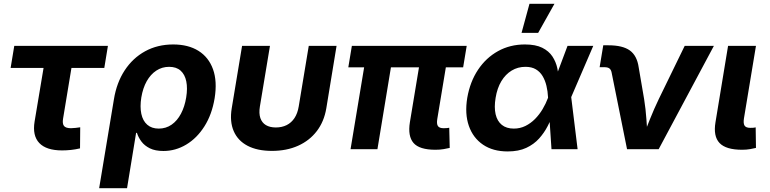

<svg xmlns="http://www.w3.org/2000/svg" viewBox="-20 -781 4029 1005"><path d="M304.7 6.3Q222.7 6.3 185.8 -32.2Q148.9 -70.8 161.1 -145L208 -425.3H35.6L54.7 -541H544.9L525.9 -425.3H354L310.1 -159.7Q305.7 -133.8 314.9 -121.8Q324.2 -109.9 351.6 -109.9Q360.8 -109.9 376 -111.6Q391.1 -113.3 399.9 -114.7L398.9 -4.4Q374.5 1.5 350.8 3.9Q327.1 6.3 304.7 6.3Z M499 204.1 576.2 -260.7Q590.3 -348.1 632.6 -412.6Q674.8 -477.1 739.7 -512.7Q804.7 -548.3 886.7 -548.3Q965.3 -548.3 1018.8 -514.9Q1072.3 -481.4 1095 -418.5Q1117.7 -355.5 1103.5 -267.1Q1089.4 -181.6 1050 -119.6Q1010.7 -57.6 954.8 -24.2Q898.9 9.3 835.4 9.3Q792.5 9.3 764.4 -4.6Q736.3 -18.6 720.2 -40.3Q704.1 -62 696.8 -85.4H692.4L645 204.1ZM811 -107.9Q848.6 -107.9 878.2 -128.4Q907.7 -148.9 927.2 -185.8Q946.8 -222.7 954.6 -271Q962.4 -318.8 955.1 -355Q947.8 -391.1 925.5 -411.1Q903.3 -431.2 865.2 -431.2Q828.1 -431.2 798.1 -411.4Q768.1 -391.6 748 -356Q728 -320.3 719.7 -271Q711.9 -222.2 719.7 -185.3Q727.5 -148.4 750.7 -128.2Q773.9 -107.9 811 -107.9Z M1403.3 8.8Q1327.1 8.8 1276.1 -17.8Q1225.1 -44.4 1203.4 -94.5Q1181.6 -144.5 1192.9 -213.9L1247.1 -541H1393.1L1340.3 -223.1Q1334.5 -187.5 1342.8 -163.1Q1351.1 -138.7 1371.8 -126.2Q1392.6 -113.8 1423.8 -113.8Q1455.6 -113.8 1480.5 -126.2Q1505.4 -138.7 1521.5 -163.1Q1537.6 -187.5 1543.5 -223.1L1596.2 -541H1741.7L1688 -213.9Q1676.3 -144.5 1638.2 -94.7Q1600.1 -44.9 1540.3 -18.1Q1480.5 8.8 1403.3 8.8Z M2259.3 2.9Q2175.3 2.9 2144.5 -32.7Q2113.8 -68.4 2125.5 -141.1L2186.5 -509.3H2327.1L2269 -158.7Q2264.6 -133.3 2272 -121.6Q2279.3 -109.9 2302.2 -109.9Q2313 -109.9 2319.8 -110.6Q2326.7 -111.3 2331.5 -112.3L2334 -6.8Q2322.3 -3.9 2302.7 -0.5Q2283.2 2.9 2259.3 2.9ZM1814.9 0 1899.4 -509.3H2039.6L1955.6 0ZM1803.2 -428.7 1821.8 -541H2422.9L2404.3 -428.7Z M2637.2 11.7Q2560.5 11.7 2508.3 -23.7Q2456.1 -59.1 2434.1 -122.3Q2412.1 -185.5 2425.8 -269Q2440.4 -353 2482.2 -415.8Q2523.9 -478.5 2586.9 -513.4Q2649.9 -548.3 2727.5 -548.3Q2783.7 -548.3 2818.4 -531Q2853 -513.7 2871.6 -485.4Q2890.1 -457 2897.2 -424.1Q2904.3 -391.1 2905.8 -360.4H2949.7L2969.7 -274.4L3003.4 0H2866.7L2848.6 -272Q2847.2 -303.2 2840.3 -331.8Q2833.5 -360.4 2820.1 -382.8Q2806.6 -405.3 2784.9 -418.2Q2763.2 -431.2 2730.5 -431.2Q2690.4 -431.2 2658.2 -411.6Q2626 -392.1 2604.2 -356Q2582.5 -319.8 2574.2 -269Q2565.9 -219.2 2574.2 -183.1Q2582.5 -147 2606.7 -127.4Q2630.9 -107.9 2669.4 -107.9Q2702.1 -107.9 2730 -121.6Q2757.8 -135.3 2780.5 -158.2Q2803.2 -181.2 2820.3 -210Q2837.4 -238.8 2848.6 -269L2950.7 -541H3085.4L2968.3 -269L2920.9 -186H2877Q2864.3 -154.8 2846.4 -120.4Q2828.6 -85.9 2801.8 -55.9Q2774.9 -25.9 2734.9 -7.1Q2694.8 11.7 2637.2 11.7ZM2710 -608.9 2751.5 -761.2H2882.3L2796.9 -608.9Z M3262.2 0 3181.2 -402.3Q3178.2 -416.5 3169.7 -422.9Q3161.1 -429.2 3144.5 -429.2H3118.7L3137.7 -543.9H3165Q3239.3 -543.9 3276.9 -516.8Q3314.5 -489.7 3323.2 -428.2L3351.6 -262.2Q3359.9 -210.4 3363.5 -157.5Q3367.2 -104.5 3371.1 -48.8H3339.4Q3361.3 -105 3382.3 -157.7Q3403.3 -210.4 3428.2 -262.2L3564 -541H3716.8L3427.7 0Z M3864.3 2.9Q3779.8 2.9 3746.3 -32.5Q3712.9 -67.9 3725.1 -141.1L3791 -541H3937L3874 -160.6Q3870.1 -134.8 3877.4 -123.3Q3884.8 -111.8 3907.2 -111.8Q3918 -111.8 3924.3 -112.3Q3930.7 -112.8 3935.5 -114.3L3937 -6.8Q3925.8 -3.9 3906.7 -0.5Q3887.7 2.9 3864.3 2.9Z"/></svg>

Font: Inter 17pt
Style: Bold Italic
Weight: 700
Italic angle: -9.3988°
Version: Version 4.001;git-66647c0bb